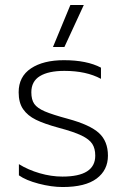

<svg xmlns="http://www.w3.org/2000/svg" viewBox="-20 -737 509 772"><path d="M263 -717H317L239 -548H193ZM56 -32V-77Q93 -54 139.5 -40.5Q186 -27 231 -27Q363 -27 363 -111Q363 -140 351 -158.5Q339 -177 308 -192Q277 -207 217 -223Q158 -239 124.5 -255.5Q91 -272 73 -298Q55 -324 55 -366Q55 -429 104.5 -462Q154 -495 237 -495Q329 -495 386 -465V-420Q327 -452 239 -452Q175 -452 140.5 -431Q106 -410 106 -366Q106 -336 118 -319Q130 -302 160.5 -289Q191 -276 254 -259Q342 -235 378 -202Q414 -169 414 -111Q414 -53 368.5 -19Q323 15 232 15Q187 15 135.5 1.5Q84 -12 56 -32Z"/></svg>

Font: Prompt ExtraLight
Style: Regular
Weight: 275
Designer: Katatrad Team
Foundry: CadsonDemak
Version: Version 1.000